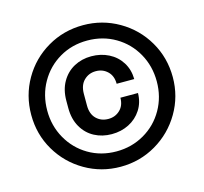

<svg xmlns="http://www.w3.org/2000/svg" viewBox="-123 -957 1244 1170"><g transform="rotate(-15 499.0 -372.5)"><path d="M945 -372Q945 -251 885 -148.5Q825 -46 722.5 14Q620 74 498 74Q377 74 274.5 14.5Q172 -45 112 -147Q52 -249 52 -372Q52 -494 111 -596.5Q170 -699 272.5 -759Q375 -819 498 -819Q619 -819 722 -759.5Q825 -700 885 -597.5Q945 -495 945 -372ZM715 -333H604Q604 -284 574 -255.5Q544 -227 501 -227H500Q455 -227 425 -256.5Q395 -286 395 -340V-413Q395 -468 425.5 -498Q456 -528 500 -528H501Q544 -528 574 -499.5Q604 -471 604 -421H715Q714 -481 685 -527Q656 -573 606.5 -598Q557 -623 497 -623Q437 -623 388 -596.5Q339 -570 310 -519.5Q281 -469 281 -400V-354Q281 -285 310 -234.5Q339 -184 388 -158Q437 -132 497 -132Q557 -132 606 -157Q655 -182 684.5 -227.5Q714 -273 715 -333ZM498 -722Q401 -722 322.5 -676Q244 -630 198.5 -550Q153 -470 153 -372Q153 -276 198 -196Q243 -116 321.5 -69.5Q400 -23 498 -23Q594 -23 673.5 -69Q753 -115 798.5 -195Q844 -275 844 -372Q844 -469 799 -549Q754 -629 675 -675.5Q596 -722 498 -722Z"/></g></svg>

Font: 카카오 큰글씨 ExtraBold
Style: Regular
Weight: 800
Designer: Park Young-rak; Lee Sang-min; Kim Jung-jin; Min Bon; Park Min-gyu;
Foundry: Kakao Corporation
Version: Version 2.003